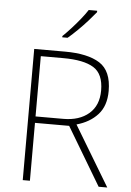

<svg xmlns="http://www.w3.org/2000/svg" viewBox="-62 -995 710 1041"><g transform="rotate(5 293.0 -475.0)"><path d="M269 -714Q394 -714 459 -672.5Q524 -631 524 -522Q524 -441 481 -393.5Q438 -346 366 -326L562 0H515L327 -315H141V0H102V-714ZM264 -678H141V-350H292Q379 -350 431 -394.5Q483 -439 483 -521Q483 -611 429 -644.5Q375 -678 264 -678ZM424 -942Q407 -921 382.5 -893.5Q358 -866 330 -838.5Q302 -811 277 -790H248V-797Q269 -817 294 -844.5Q319 -872 341.5 -900Q364 -928 378 -950H424Z"/></g></svg>

Font: Noto Sans Arabic UI XLt
Style: Regular
Weight: 200
Designer: Monotype Design Team, Nadine Chahine and Nizar Qandah
Foundry: Monotype Imaging Inc.
Version: Version 2.010; ttfautohint (v1.8.4.7-5d5b)